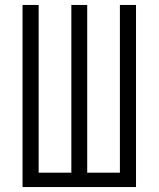

<svg xmlns="http://www.w3.org/2000/svg" viewBox="-20 -755 640 775"><path d="M71 0V-735H136V-58H268V-735H332V-58H464V-735H529V0Z"/></svg>

Font: Iosevka Custom Light Extended
Style: Regular
Weight: 300
Width: 7
Monospace: yes
Designer: Belleve Invis
Foundry: Belleve Invis
Version: Version 11.2.4; ttfautohint (v1.8.4)